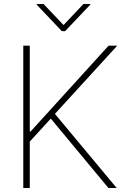

<svg xmlns="http://www.w3.org/2000/svg" viewBox="-20 -934 624 954"><path d="M95.7 -707H127.9V-280.3H131.8L519.5 -707H562.5L252.9 -368.2L559.6 0H518.6L232.4 -344.7L127.9 -230.5V0H95.7ZM295.9 -809.6 394.5 -914.1H428.7V-911.1L303.7 -779.3H287.1L162.1 -911.1V-914.1H196.3Z"/></svg>

Font: Pretendard Std Thin
Style: Regular
Weight: 100
Designer: Base glyphs from Inter by Rasmus Andersson; Hangeul glyphs from Noto Sans CJK(Source Han Sans) by Jang Soo-young and Kan
Foundry: Kil Hyung-jin
Version: Version 1.309